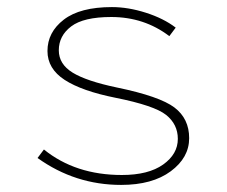

<svg xmlns="http://www.w3.org/2000/svg" viewBox="-20 -510 640 542"><path d="M322 12Q192 12 86 -64L104 -88Q193 -16 324 -16Q399 -16 440.5 -45.5Q482 -75 482 -118Q482 -159 449 -185.5Q416 -212 306 -234Q211 -253 162.5 -284.5Q114 -316 114 -366Q114 -419 160 -454.5Q206 -490 296 -490Q342 -490 392 -474Q442 -458 476 -432L458 -408Q387 -462 294 -462Q216 -462 181 -435.5Q146 -409 146 -368Q146 -329 185 -305Q224 -281 310 -263Q431 -238 472.5 -206.5Q514 -175 514 -120Q514 -65 462 -26.5Q410 12 322 12Z"/></svg>

Font: TypoPRO Source Code Pro
Style: Regular
Weight: 200
Monospace: yes
Designer: Paul D. Hunt, Teo Tuominen
Foundry: Adobe Systems Incorporated
Version: Version 2.010;PS 1.0;hotconv 1.0.84;makeotf.lib2.5.63406